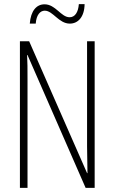

<svg xmlns="http://www.w3.org/2000/svg" viewBox="-20 -915 557 935"><path d="M125 -800H154C157 -843 176 -863 198 -863C238 -863 266 -800 320 -800C359 -800 391 -831 392 -895H364C361 -855 345 -831 319 -831C277 -831 251 -894 197 -894C158 -894 130 -863 125 -800ZM441 0V-714H404V-202C404 -172 405 -120 406 -72H404L122 -714H77V0H114V-526C114 -579 114 -615 112 -647H114L397 0Z"/></svg>

Font: Noto Sans Armenian ExtraCondensed ExtraLight
Style: Regular
Weight: 200
Width: 2
Designer: Monotype Design Team
Foundry: Monotype Imaging Inc.
Version: Version 2.008